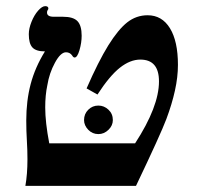

<svg xmlns="http://www.w3.org/2000/svg" viewBox="-20 -608 644 628"><path d="M63 0Q69.8 -38.1 69.8 -86.9Q69.8 -117.2 67.9 -147.9Q65.9 -178.7 65.9 -213.9Q65.9 -278.3 80.3 -333Q94.7 -387.7 127 -439.9Q97.7 -439.9 85.9 -452.9Q74.2 -465.8 74.2 -496.1Q74.2 -514.6 83 -536.6Q91.8 -558.6 104.7 -573.2Q117.7 -587.9 127.9 -587.9Q138.2 -587.9 138.2 -580.1Q138.2 -577.6 136 -575Q133.8 -572.3 133.8 -566.9Q133.8 -553.2 155.8 -553.2H186Q219.7 -553.2 233.4 -538.8Q247.1 -524.4 247.1 -491.2Q247.1 -468.3 240 -444.1Q232.9 -419.9 224.1 -419.9Q219.7 -419.9 215.8 -426.8Q208.5 -437 195.8 -437Q178.2 -437 159.7 -402.8Q141.1 -368.7 134.8 -329.1Q127.9 -296.9 127.9 -256.8Q127.9 -208 141.1 -139.2H421.9Q500 -259.3 500 -341.8Q500 -413.1 439 -413.1Q405.8 -413.1 372.1 -386.5Q338.4 -359.9 298.8 -298.8L263.2 -318.8Q301.8 -407.2 334.2 -459.5Q366.7 -511.7 396.2 -534.9Q425.8 -558.1 462.9 -558.1Q509.8 -558.1 535.9 -515.6Q562 -473.1 562 -396Q562 -356 552.2 -311.8Q542.5 -267.6 524.2 -218.8Q505.9 -169.9 424.8 0ZM254.9 -215.3Q254.9 -235.4 268.6 -249Q282.2 -262.7 301.8 -262.7Q320.3 -262.7 334.7 -249.3Q349.1 -235.8 349.1 -215.3Q349.1 -197.3 334.7 -183.3Q320.3 -169.4 301.8 -169.4Q282.2 -169.4 268.6 -183.6Q254.9 -197.8 254.9 -215.3Z"/></svg>

Font: Liberation Serif
Style: Bold Italic
Weight: 700
Italic angle: -16.333°
Designer: Steve Matteson
Foundry: Ascender Corporation
Version: Version 2.1.5